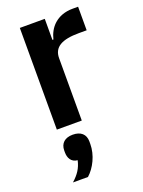

<svg xmlns="http://www.w3.org/2000/svg" viewBox="-149 -591 690 926"><g transform="rotate(-20 196.5 -128.0)"><path d="M137 49C178 49 202 70 202 107V120C202 177 173 234 137 266H60C92 237 109 212 118 173C85 170 73 144 73 117V107C73 70 97 49 137 49ZM74 0V-522H202V-414H207C214 -442 227 -469 250 -489C273 -509 304 -522 345 -522H373V-401H333C246 -401 202 -377 202 -320V0Z"/></g></svg>

Font: Plexus Sans SemiBold
Style: Regular
Weight: 600
Version: Version 2.001;PS 002.001;hotconv 1.0.70;makeotf.lib2.5.58329